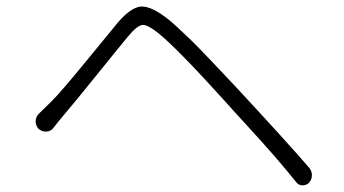

<svg xmlns="http://www.w3.org/2000/svg" viewBox="-20 -636 1040 581"><path d="M141.6 -249Q133.8 -238.3 120.1 -237.8Q106.4 -237.3 96.7 -246.1Q87.9 -255.9 87.9 -268.6Q87.9 -282.2 97.7 -292Q104.5 -298.8 117.7 -311.5Q130.9 -324.2 136.7 -330.1Q166 -359.4 244.6 -455.6Q323.2 -551.8 337.9 -569.3Q376 -613.3 406.2 -616.2Q408.2 -616.2 410.2 -616.2Q439.5 -616.2 487.3 -579.1Q501 -568.4 518.6 -551.8Q536.1 -535.2 550.8 -521.5Q565.4 -507.8 589.4 -482.9Q613.3 -458 624.5 -446.3Q635.7 -434.6 662.6 -405.8Q689.5 -377 696.3 -370.1Q848.6 -206.1 916 -127.9Q923.8 -118.2 923.8 -105.5Q923.8 -92.8 915 -83Q907.2 -75.2 896.5 -75.2Q896.5 -75.2 895.5 -75.2Q883.8 -75.2 877 -84Q845.7 -123 810.1 -164.1Q774.4 -205.1 724.6 -259.3Q674.8 -313.5 663.1 -327.1Q519.5 -486.3 460.9 -534.2Q428.7 -560.5 413.1 -560.5Q412.1 -560.5 411.1 -560.5Q394.5 -558.6 367.2 -525.4Q342.8 -496.1 271.5 -407.7Q200.2 -319.3 174.8 -290Q163.1 -276.4 141.6 -249Z"/></svg>

Font: Gen Jyuu Gothic L Monospace Light
Style: Regular
Weight: 300
Designer: [Source Han Sans]
Ryoko NISHIZUKA  (kana & ideographs); Paul D. Hunt (Latin, Greek & Cyrillic); Wenlong ZHANG  (bopomofo
Version: Version 1.002.20150607